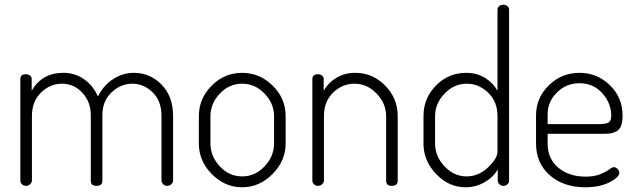

<svg xmlns="http://www.w3.org/2000/svg" viewBox="-20 -786 2690 812"><path d="M66 -22V-452Q66 -472 90 -472Q100 -472 107 -466.5Q114 -461 114 -452V-402Q157 -478 248 -478Q297 -478 335.5 -451Q374 -424 394 -378Q419 -427 460 -452.5Q501 -478 546 -478Q614 -478 663 -428.5Q712 -379 712 -295V-22Q712 -14 704.5 -7Q697 0 687 0Q677 0 670 -7Q663 -14 663 -22V-295Q663 -359 625.5 -395.5Q588 -432 540 -432Q490 -432 451.5 -395Q413 -358 413 -300V-21Q413 0 388 0Q364 0 364 -21V-299Q364 -355 328.5 -393.5Q293 -432 242 -432Q192 -432 153.5 -394.5Q115 -357 115 -295V-22Q115 -14 107.5 -7Q100 0 90 0Q80 0 73 -6.5Q66 -13 66 -22Z M821 -179V-295Q821 -369 875 -423.5Q929 -478 1004 -478Q1078 -478 1133 -424Q1188 -370 1188 -295V-179Q1188 -106 1132.5 -50Q1077 6 1004 6Q931 6 876 -49.5Q821 -105 821 -179ZM870 -179Q870 -125 909.5 -82.5Q949 -40 1004 -40Q1059 -40 1099 -82.5Q1139 -125 1139 -179V-295Q1139 -348 1099 -390Q1059 -432 1004 -432Q949 -432 909.5 -390Q870 -348 870 -295Z M1301 -22V-452Q1301 -472 1325 -472Q1335 -472 1342 -466.5Q1349 -461 1349 -452V-402Q1366 -434 1401 -456Q1436 -478 1483 -478Q1556 -478 1609 -424Q1662 -370 1662 -295V-22Q1662 0 1637 0Q1613 0 1613 -22V-295Q1613 -348 1573 -390Q1533 -432 1479 -432Q1428 -432 1389 -394.5Q1350 -357 1350 -295V-22Q1350 -14 1342.5 -7Q1335 0 1325 0Q1315 0 1308 -6.5Q1301 -13 1301 -22Z M1771 -179V-295Q1771 -371 1824 -424.5Q1877 -478 1951 -478Q1997 -478 2031.5 -456.5Q2066 -435 2084 -402V-745Q2084 -754 2091 -760Q2098 -766 2109 -766Q2119 -766 2126 -760Q2133 -754 2133 -745V-22Q2133 -13 2126 -6.5Q2119 0 2109 0Q2099 0 2092 -7Q2085 -14 2085 -22V-70Q2068 -38 2030.5 -16Q1993 6 1949 6Q1878 6 1824.5 -50Q1771 -106 1771 -179ZM1820 -179Q1820 -125 1860 -82.5Q1900 -40 1953 -40Q2004 -40 2044 -78Q2084 -116 2084 -145V-295Q2084 -356 2044.5 -394Q2005 -432 1954 -432Q1900 -432 1860 -390Q1820 -348 1820 -295Z M2247 -179V-298Q2247 -372 2301 -425Q2355 -478 2431 -478Q2505 -478 2559 -426Q2613 -374 2613 -297Q2613 -270 2606.5 -253.5Q2600 -237 2586 -230Q2572 -223 2560.5 -221.5Q2549 -220 2528 -220H2296V-178Q2296 -115 2341 -77Q2386 -39 2457 -39Q2493 -39 2518 -49Q2543 -59 2556 -69Q2569 -79 2576 -79Q2585 -79 2592 -71Q2599 -63 2599 -55Q2599 -36 2557.5 -15Q2516 6 2455 6Q2363 6 2305 -45Q2247 -96 2247 -179ZM2296 -261H2509Q2543 -261 2554 -268Q2565 -275 2565 -297Q2565 -350 2527 -392Q2489 -434 2431 -434Q2375 -434 2335.5 -395Q2296 -356 2296 -302Z"/></svg>

Font: Terminal Dosis
Style: Light
Weight: 300
Designer: EdgarTolentino, PabloImpallari, IginoMarini
Foundry: EdgarTolentino, PabloImpallari, IginoMarini
Version: Version 1.006